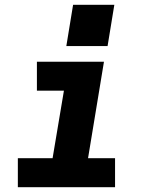

<svg xmlns="http://www.w3.org/2000/svg" viewBox="-20 -776 640 796"><path d="M54 0V-120H198L245 -400H133V-520H411L345 -120H457V0ZM255 -585 283 -756H454L426 -585Z"/></svg>

Font: Iosevka SS04 Heavy Extended
Style: Italic
Weight: 900
Width: 7
Italic angle: -9°
Monospace: yes
Designer: Belleve Invis
Foundry: Belleve Invis
Version: Version 19.0.0; ttfautohint (v1.8.4)